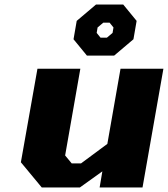

<svg xmlns="http://www.w3.org/2000/svg" viewBox="-20 -825 740 846"><path d="M363 -580 304 -652 318 -733 403 -805H523L582 -733L568 -652L483 -580ZM423 -659H451L476 -680L480 -704L463 -725H435L410 -704L406 -680ZM164 1 72 -110 145 -522H334L267 -140L296 -105H337L453 -191L511 -522H700L608 1H419L431 -70L332 1Z"/></svg>

Font: Tomorrow
Style: Bold Italic
Weight: 700
Italic angle: -10°
Designer: Tony de Marco, Monica Rizzolli
Foundry: Just in Type
Version: Version 2.002